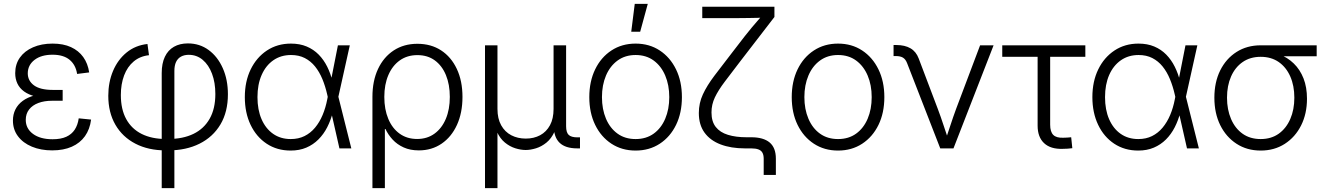

<svg xmlns="http://www.w3.org/2000/svg" viewBox="-20 -762 6802 986"><path d="M248 10.3Q189.5 10.3 143.8 -8.8Q98.1 -27.8 72.3 -62.3Q46.4 -96.7 46.4 -143.1Q46.4 -174.3 59.1 -200Q71.8 -225.6 96.9 -244.1Q122.1 -262.7 159.9 -272.5Q197.8 -282.2 248 -282.2H301.8V-244.6H247.6Q207.5 -244.6 177 -233.2Q146.5 -221.7 129.4 -199.7Q112.3 -177.7 112.3 -146.5Q112.3 -101.6 149.7 -74.2Q187 -46.9 250 -46.9Q292.5 -46.9 320.3 -59.6Q348.1 -72.3 363.8 -96.2Q379.4 -120.1 384.3 -154.3L447.8 -147.9Q441.4 -98.1 416.3 -62.7Q391.1 -27.3 348.6 -8.5Q306.2 10.3 248 10.3ZM250.5 -256.8Q200.2 -256.8 163.6 -266.1Q127 -275.4 103.8 -292.2Q80.6 -309.1 69.3 -333Q58.1 -356.9 58.1 -386.2Q58.1 -432.1 82 -466.1Q106 -500 149.4 -519Q192.9 -538.1 250 -538.1Q305.2 -538.1 344.5 -520Q383.8 -502 407.5 -469Q431.2 -436 438 -390.1L376 -382.3Q368.7 -429.2 337.2 -455.1Q305.7 -481 250 -481Q191.9 -481 157.5 -454.6Q123 -428.2 122.6 -385.7Q122.6 -347.2 154.5 -323.7Q186.5 -300.3 250.5 -300.3H301.8V-256.8Z M810.5 204.1V-386.7Q810.5 -436.5 826.7 -470.5Q842.8 -504.4 873 -521.7Q903.3 -539.1 944.8 -539.1Q1005.4 -539.1 1051.5 -505.1Q1097.7 -471.2 1124 -412.1Q1150.4 -353 1150.4 -277.8Q1150.4 -187.5 1112.1 -123Q1073.7 -58.6 1004.9 -24.2Q936 10.3 844.7 10.3H831.1Q741.7 10.3 675.3 -24.2Q608.9 -58.6 572.5 -121.6Q536.1 -184.6 536.1 -270Q536.1 -339.8 560.5 -397.7Q585 -455.6 630.1 -492.4Q675.3 -529.3 737.3 -536.1L745.1 -478.5Q699.2 -473.6 666.7 -446.5Q634.3 -419.4 617.4 -374.8Q600.6 -330.1 600.6 -273.9Q600.6 -200.7 628.2 -150.4Q655.8 -100.1 707.5 -74.2Q759.3 -48.3 831.1 -48.3H844.7Q919.4 -48.3 973.4 -74.5Q1027.3 -100.6 1056.6 -152.1Q1085.9 -203.6 1085.9 -279.3Q1085.9 -337.9 1068.8 -383.3Q1051.8 -428.7 1021 -454.6Q990.2 -480.5 949.2 -480.5Q926.3 -480.5 909.4 -471.2Q892.6 -461.9 884 -443.6Q875.5 -425.3 875.5 -397.5V204.1Z M1472.7 11.2Q1402.8 11.2 1349.6 -23.9Q1296.4 -59.1 1266.8 -121.1Q1237.3 -183.1 1237.3 -263.2Q1237.3 -343.8 1267.3 -405.5Q1297.4 -467.3 1350.8 -502.7Q1404.3 -538.1 1474.1 -538.1Q1519.5 -538.1 1554.9 -523.2Q1590.3 -508.3 1616.5 -481.7Q1642.6 -455.1 1660.4 -419.4Q1678.2 -383.8 1688 -342.3H1710.4L1717.3 -266.6L1784.2 0H1723.1L1660.6 -275.4Q1650.9 -318.8 1635.5 -356Q1620.1 -393.1 1597.9 -420.7Q1575.7 -448.2 1545.2 -463.9Q1514.6 -479.5 1474.6 -479.5Q1422.4 -479.5 1383.5 -452.4Q1344.7 -425.3 1323.5 -376.7Q1302.2 -328.1 1302.2 -263.2Q1302.2 -198.2 1323.2 -149.9Q1344.2 -101.6 1382.6 -74.7Q1420.9 -47.9 1473.1 -47.9Q1512.7 -47.9 1543.7 -63.2Q1574.7 -78.6 1597.9 -106.4Q1621.1 -134.3 1636.7 -171.4Q1652.3 -208.5 1660.6 -252L1715.3 -529.3H1776.4L1717.3 -263.2L1710.4 -186.5H1689.5Q1678.7 -144.5 1660.4 -108.6Q1642.1 -72.8 1615.2 -45.9Q1588.4 -19 1553 -3.9Q1517.6 11.2 1472.7 11.2Z M1892.6 204.1V-264.6Q1892.6 -346.7 1921.4 -408Q1950.2 -469.2 2002.2 -503.2Q2054.2 -537.1 2123.5 -537.1Q2193.4 -537.1 2245.1 -503.4Q2296.9 -469.7 2325.9 -408.2Q2355 -346.7 2355 -264.2Q2355 -182.6 2326.7 -120.6Q2298.3 -58.6 2247.8 -24.2Q2197.3 10.3 2130.9 10.3Q2086.4 10.3 2053 -4.9Q2019.5 -20 1996.3 -45.2Q1973.1 -70.3 1959.5 -99.6H1956.5V204.1ZM2122.1 -48.3Q2173.8 -48.3 2211.4 -75.7Q2249 -103 2269.5 -151.6Q2290 -200.2 2290 -264.2Q2290 -328.1 2270 -376.5Q2250 -424.8 2212.9 -451.9Q2175.8 -479 2123.5 -479Q2071.3 -479 2033.2 -451.9Q1995.1 -424.8 1974.4 -376.5Q1953.6 -328.1 1953.6 -264.2Q1953.6 -200.2 1974.1 -151.4Q1994.6 -102.5 2032.5 -75.4Q2070.3 -48.3 2122.1 -48.3Z M2470.7 204.1V-529.3H2534.7V-202.6Q2534.7 -152.8 2553.7 -118.7Q2572.8 -84.5 2605.7 -67.4Q2638.7 -50.3 2680.2 -50.3Q2721.7 -50.3 2753.9 -67.6Q2786.1 -85 2804.4 -118.9Q2822.8 -152.8 2822.8 -202.6V-529.3H2887.2V-113.8Q2887.2 -82 2900.4 -69.3Q2913.6 -56.6 2945.3 -56.6H2958.5V0H2944.3Q2883.8 0 2854 -28.6Q2824.2 -57.1 2824.2 -113.3V-173.8H2843.8Q2843.8 -120.6 2827.6 -85.4Q2811.5 -50.3 2786.4 -29.8Q2761.2 -9.3 2732.7 -0.5Q2704.1 8.3 2679.7 8.3Q2654.8 8.3 2626.5 -0.5Q2598.1 -9.3 2573 -29.8Q2547.9 -50.3 2532 -85.4Q2516.1 -120.6 2516.1 -173.8H2534.7V204.1Z M3244.1 11.2Q3173.8 11.2 3120.1 -23.9Q3066.4 -59.1 3036.4 -120.8Q3006.3 -182.6 3006.3 -263.2Q3006.3 -343.8 3036.4 -405.8Q3066.4 -467.8 3120.1 -502.9Q3173.8 -538.1 3244.1 -538.1Q3314.5 -538.1 3367.9 -502.9Q3421.4 -467.8 3451.7 -405.8Q3481.9 -343.8 3481.9 -263.2Q3481.9 -182.6 3451.9 -120.8Q3421.9 -59.1 3368.2 -23.9Q3314.5 11.2 3244.1 11.2ZM3244.1 -47.9Q3298.3 -47.9 3336.9 -75.7Q3375.5 -103.5 3396.2 -152.3Q3417 -201.2 3417 -263.2Q3417 -325.2 3396.2 -374Q3375.5 -422.9 3336.9 -451.2Q3298.3 -479.5 3244.1 -479.5Q3190.4 -479.5 3151.6 -451.2Q3112.8 -422.9 3092 -374Q3071.3 -325.2 3071.3 -263.2Q3071.3 -201.2 3092 -152.3Q3112.8 -103.5 3151.4 -75.7Q3189.9 -47.9 3244.1 -47.9ZM3221.7 -599.1 3239.7 -742.2H3306.6L3267.6 -599.1Z M3901.9 136.2V53.2Q3901.9 34.2 3895.5 22.5Q3889.2 10.7 3875 5.4Q3860.8 0 3837.4 0H3805.2Q3733.9 0 3680.7 -20.3Q3627.4 -40.5 3598.1 -80.8Q3568.8 -121.1 3568.8 -181.6Q3568.8 -232.4 3589.6 -277.3Q3610.4 -322.3 3648.4 -372.6Q3686.5 -422.9 3737.8 -489.3L3805.2 -576.7Q3823.2 -599.6 3840.3 -620.1Q3857.4 -640.6 3874 -659.4Q3890.6 -678.2 3905.8 -695.8L3907.2 -671.9Q3889.6 -670.9 3871.1 -670.4Q3852.5 -669.9 3833.5 -669.7Q3814.5 -669.4 3795.7 -669.2Q3776.9 -668.9 3758.8 -668.9H3586.4V-727.5H3957V-674.8L3783.2 -449.2Q3735.4 -386.7 3701.9 -342.5Q3668.5 -298.3 3651.1 -261.7Q3633.8 -225.1 3633.8 -184.6Q3633.8 -137.7 3655.8 -109.9Q3677.7 -82 3718.3 -69.6Q3758.8 -57.1 3814 -57.1H3837.9Q3900.4 -57.1 3932.4 -30.3Q3964.4 -3.4 3964.4 52.7V136.2Z M4283.7 11.2Q4213.4 11.2 4159.7 -23.9Q4106 -59.1 4075.9 -120.8Q4045.9 -182.6 4045.9 -263.2Q4045.9 -343.8 4075.9 -405.8Q4106 -467.8 4159.7 -502.9Q4213.4 -538.1 4283.7 -538.1Q4354 -538.1 4407.5 -502.9Q4460.9 -467.8 4491.2 -405.8Q4521.5 -343.8 4521.5 -263.2Q4521.5 -182.6 4491.5 -120.8Q4461.4 -59.1 4407.7 -23.9Q4354 11.2 4283.7 11.2ZM4283.7 -47.9Q4337.9 -47.9 4376.5 -75.7Q4415 -103.5 4435.8 -152.3Q4456.5 -201.2 4456.5 -263.2Q4456.5 -325.2 4435.8 -374Q4415 -422.9 4376.5 -451.2Q4337.9 -479.5 4283.7 -479.5Q4230 -479.5 4191.2 -451.2Q4152.3 -422.9 4131.6 -374Q4110.8 -325.2 4110.8 -263.2Q4110.8 -201.2 4131.6 -152.3Q4152.3 -103.5 4190.9 -75.7Q4229.5 -47.9 4283.7 -47.9Z M4808.6 0 4638.2 -438Q4630.4 -458 4616.9 -466.1Q4603.5 -474.1 4580.6 -474.1H4568.8V-530.8H4582.5Q4627 -530.8 4655.8 -513.9Q4684.6 -497.1 4697.8 -461.9L4796.4 -201.7Q4812 -160.2 4825.4 -119.1Q4838.9 -78.1 4852.5 -38.1H4834Q4847.7 -78.1 4861.1 -119.4Q4874.5 -160.6 4889.6 -201.7L5013.2 -529.3H5082.5L4876.5 0Z M5437.5 2.4Q5375 4.4 5341.8 -26.9Q5308.6 -58.1 5308.6 -116.7V-470.2H5127V-529.3H5553.7V-470.2H5373V-121.6Q5373 -85.4 5388.9 -69.3Q5404.8 -53.2 5440.4 -54.7Q5449.7 -54.7 5460.2 -55.4Q5470.7 -56.2 5481 -57.1L5486.8 -1Q5476.1 0.5 5463.1 1.5Q5450.2 2.4 5437.5 2.4Z M5825.2 11.2Q5755.4 11.2 5702.1 -23.9Q5648.9 -59.1 5619.4 -121.1Q5589.8 -183.1 5589.8 -263.2Q5589.8 -343.8 5619.9 -405.5Q5649.9 -467.3 5703.4 -502.7Q5756.8 -538.1 5826.7 -538.1Q5872.1 -538.1 5907.5 -523.2Q5942.9 -508.3 5969 -481.7Q5995.1 -455.1 6012.9 -419.4Q6030.8 -383.8 6040.5 -342.3H6063L6069.8 -266.6L6136.7 0H6075.7L6013.2 -275.4Q6003.4 -318.8 5988 -356Q5972.7 -393.1 5950.4 -420.7Q5928.2 -448.2 5897.7 -463.9Q5867.2 -479.5 5827.1 -479.5Q5774.9 -479.5 5736.1 -452.4Q5697.3 -425.3 5676 -376.7Q5654.8 -328.1 5654.8 -263.2Q5654.8 -198.2 5675.8 -149.9Q5696.8 -101.6 5735.1 -74.7Q5773.4 -47.9 5825.7 -47.9Q5865.2 -47.9 5896.2 -63.2Q5927.2 -78.6 5950.4 -106.4Q5973.6 -134.3 5989.3 -171.4Q6004.9 -208.5 6013.2 -252L6067.9 -529.3H6128.9L6069.8 -263.2L6063 -186.5H6042Q6031.2 -144.5 6012.9 -108.6Q5994.6 -72.8 5967.8 -45.9Q5940.9 -19 5905.5 -3.9Q5870.1 11.2 5825.2 11.2Z M6454.1 11.2Q6383.8 11.2 6330.1 -23.7Q6276.4 -58.6 6246.3 -119.6Q6216.3 -180.7 6216.3 -260.3Q6216.3 -339.8 6246.3 -400.4Q6276.4 -460.9 6330.1 -495.1Q6383.8 -529.3 6454.1 -529.3H6741.7V-473.1H6530.8L6454.1 -470.2Q6400.4 -470.2 6361.6 -443.4Q6322.8 -416.5 6302 -369.1Q6281.2 -321.8 6281.2 -260.3Q6281.2 -199.2 6302 -150.9Q6322.8 -102.5 6361.3 -75.2Q6399.9 -47.9 6454.1 -47.9Q6508.3 -47.9 6546.9 -75.4Q6585.4 -103 6606.2 -151.1Q6627 -199.2 6627 -260.3Q6627 -321.8 6606.2 -369.1Q6585.4 -416.5 6546.9 -443.4Q6508.3 -470.2 6454.1 -470.2V-499.5Q6505.4 -499.5 6548.6 -483.4Q6591.8 -467.3 6624 -436Q6656.2 -404.8 6674.1 -359.4Q6691.9 -314 6691.9 -254.9Q6691.9 -178.2 6661.9 -118.2Q6631.8 -58.1 6578.1 -23.4Q6524.4 11.2 6454.1 11.2Z"/></svg>

Font: Inter 24pt Light
Style: Regular
Weight: 300
Designer: Rasmus Andersson
Foundry: rsms
Version: Version 4.001;git-66647c0bb